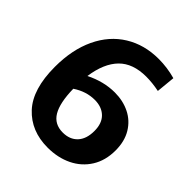

<svg xmlns="http://www.w3.org/2000/svg" viewBox="-199 -847 989 989"><g transform="rotate(45 295.5 -352.0)"><path d="M565 -225Q565 -152 531.5 -98.5Q498 -45 439.5 -16.5Q381 12 307 12Q186 12 112.5 -67Q39 -146 39 -309Q39 -434 82.5 -526Q126 -618 205.5 -667Q285 -716 389 -716Q451 -716 512 -699L502 -596Q452 -606 408 -606Q311 -606 258.5 -552.5Q206 -499 191 -394Q271 -434 351 -434Q411 -434 459.5 -410Q508 -386 536.5 -339Q565 -292 565 -225ZM417 -219Q417 -275 386.5 -304.5Q356 -334 305 -334Q243 -334 186 -296Q188 -195 217 -146.5Q246 -98 307 -98Q358 -98 387.5 -129.5Q417 -161 417 -219Z"/></g></svg>

Font: Bitter Pro
Style: Bold
Weight: 700
Designer: Sol Matas, and Bitter project Authors
Foundry: Sol Matas
Version: Version 1.010